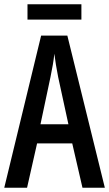

<svg xmlns="http://www.w3.org/2000/svg" viewBox="-20 -881 512 901"><path d="M362 -861H109V-789H362ZM367 0H472L296 -714H173L0 0H107L154 -208H319ZM253 -519 301 -298H170L217 -520C225 -558 232 -597 235 -629C239 -597 245 -559 253 -519Z"/></svg>

Font: Noto Sans Khmer ExtraCondensed Medium
Style: Regular
Weight: 500
Width: 2
Designer: Danh Hong and the Monotype Design Team
Foundry: Monotype Imaging Inc.
Version: Version 2.004